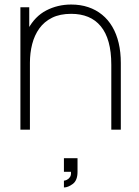

<svg xmlns="http://www.w3.org/2000/svg" viewBox="-20 -572 613 847"><path d="M262 255V225Q267 225 275 221.2Q283 217.5 288.8 209Q294.5 200.5 293 186H262V126H322V186Q322 224 301 239.5Q280 255 262 255ZM471 0V-286Q471 -344 459.2 -386.2Q447.5 -428.5 424.5 -456.2Q401.5 -484 368.8 -497.5Q336 -511 294 -511Q244.5 -511 209.8 -493.8Q175 -476.5 153.5 -446.5Q132 -416.5 122 -377.5Q112 -338.5 112 -295L73 -294Q73 -386.5 103.5 -443.2Q134 -500 184.2 -526Q234.5 -552 294 -552Q335 -552 369.2 -540.5Q403.5 -529 430.2 -507.2Q457 -485.5 475.5 -454Q494 -422.5 503.5 -382.2Q513 -342 513 -294V0ZM70 0V-540H109V-430H112V0Z"/></svg>

Font: Manrope ExtraLight
Style: Regular
Weight: 200
Designer: Mikhail Sharanda
Foundry: Mikhail Sharanda
Version: Version 4.505